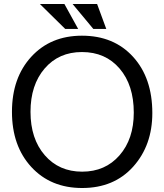

<svg xmlns="http://www.w3.org/2000/svg" viewBox="-20 -920 824 963"><path d="M744 -353Q744 -191 648 -84Q552 23 392 23Q234 23 137 -82.5Q40 -188 40 -359Q40 -530 137 -635.5Q234 -741 391 -741Q551 -741 647.5 -635Q744 -529 744 -353ZM391 -659Q275 -659 204 -576.5Q133 -494 133 -359Q133 -224 204.5 -141.5Q276 -59 392 -59Q508 -59 579.5 -141Q651 -223 651 -355Q651 -493 580 -576Q509 -659 391 -659ZM467 -900 513 -775H448L344 -900ZM303 -900 372 -775H307L180 -900Z"/></svg>

Font: ColatingCofangSans
Style: Regular
Weight: 400
Foundry: GNU
Version: Version 412.227;June 27, 2022;FontCreator 11.0.0.2412 32-bit